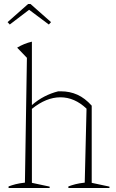

<svg xmlns="http://www.w3.org/2000/svg" viewBox="-20 -943 584 963"><path d="M23 0V-8Q39 -14 58 -19Q77 -24 105 -27L115 -653L66 -704Q101 -725 140 -734V-416Q170 -442 203 -459Q236 -476 272 -485H286Q330 -485 368 -468Q406 -451 440 -413V-26L529 -7V0H323V-8Q339 -14 358 -19Q377 -24 405 -27L414 -398Q354 -455 283 -455Q212 -455 140 -397V-26L229 -7V0ZM133 -923 236 -832 225 -820 126 -894 29 -820 18 -832 121 -923Z"/></svg>

Font: Piazzolla Thin
Style: Regular
Weight: 100
Designer: Juan Pablo del Peral
Foundry: Huerta Tipografica
Version: Version 1.330